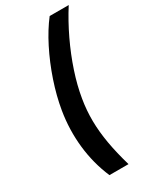

<svg xmlns="http://www.w3.org/2000/svg" viewBox="-228 -834 853 1040"><g transform="rotate(-30 199.0 -314.0)"><path d="M80.1 -292.5Q93.8 -375 123.5 -463.1Q153.3 -551.3 193.6 -630.9Q233.9 -710.4 278.8 -768.1H397.9Q351.6 -695.3 312.7 -613.8Q273.9 -532.2 246.6 -450Q219.2 -367.7 207 -292.5Q195.8 -225.6 196.5 -158.4Q197.3 -91.3 210 -18.3Q222.7 54.7 247.6 140.1H128.4Q85.4 40 73.5 -70.1Q61.5 -180.2 80.1 -292.5Z"/></g></svg>

Font: Inter 24pt SemiBold
Style: Italic
Weight: 600
Italic angle: -9.3988°
Designer: Rasmus Andersson
Foundry: rsms
Version: Version 4.001;git-66647c0bb